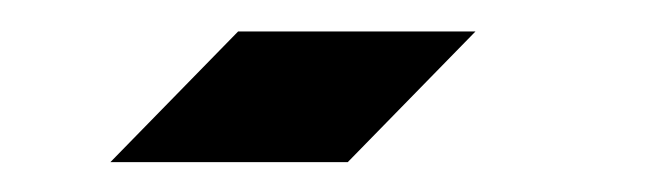

<svg xmlns="http://www.w3.org/2000/svg" viewBox="-20 -156 430 124"><path d="M51.3 -51.3 133.8 -135.7H287.1L204.6 -51.3Z"/></svg>

Font: HM XNiloofar
Style: Regular
Weight: 400
Designer: Hossein Movahhedian
Version: Version 2.8, 2015